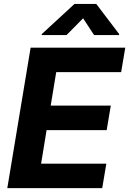

<svg xmlns="http://www.w3.org/2000/svg" viewBox="-20 -974 669 994"><path d="M17.8 0H509.2L530.5 -126.8H192.8L221.2 -300.4H532.3L553.6 -427.2H242.5L271 -600.5H607.2L628.6 -727.3H138.5ZM195.7 -792.6H324.6L410.2 -879.3L467 -792.6H596.2L596.9 -797.6L478.3 -953.8H365.8L196.4 -797.6Z"/></svg>

Font: Margiela Sans
Style: Bold Italic
Weight: 700
Italic angle: -9.39999°
Designer: Stefan Endress, Andreas Faust
Version: Version 1.100;FEAKit 1.0